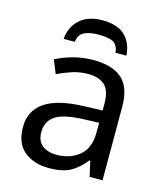

<svg xmlns="http://www.w3.org/2000/svg" viewBox="-112 -824 785 919"><g transform="rotate(15 280.5 -365.0)"><path d="M288 -545Q386 -545 433 -502Q480 -459 480 -365V0H416L399 -76H395Q360 -32 321 -11Q282 10 215 10Q142 10 94 -28.5Q46 -67 46 -149Q46 -229 109 -272.5Q172 -316 303 -320L394 -323V-355Q394 -422 365 -448Q336 -474 283 -474Q241 -474 203 -461.5Q165 -449 132 -433L105 -499Q140 -518 188 -531.5Q236 -545 288 -545ZM393 -262 314 -259Q214 -255 175.5 -227Q137 -199 137 -148Q137 -103 164.5 -82Q192 -61 235 -61Q302 -61 347.5 -98.5Q393 -136 393 -214ZM283 -740Q357 -740 394.5 -704Q432 -668 436 -606H382Q377 -647 352 -658Q327 -669 281 -669Q242 -669 213.5 -657Q185 -645 180 -606H125Q130 -666 170.5 -703Q211 -740 283 -740Z"/></g></svg>

Font: Noto Sans
Style: Regular
Weight: 400
Designer: Monotype Design Team
Foundry: Monotype Imaging Inc.
Version: Version 1.902